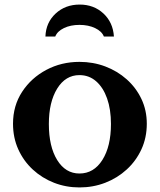

<svg xmlns="http://www.w3.org/2000/svg" viewBox="-20 -811 700 841"><path d="M328 -540Q388 -540 441 -520Q494 -500 535 -463.5Q576 -427 599.5 -377.5Q623 -328 623 -269Q623 -208 599.5 -157Q576 -106 535 -68.5Q494 -31 441 -10.5Q388 10 328 10Q269 10 216.5 -10.5Q164 -31 123.5 -68.5Q83 -106 60 -157Q37 -208 37 -269Q37 -348 77 -409Q117 -470 183 -505Q249 -540 328 -540ZM328 -482Q267 -482 230.5 -423Q194 -364 194 -268Q194 -169 230.5 -110Q267 -51 328 -51Q391 -51 428.5 -110.5Q466 -170 466 -268Q466 -332 449 -380Q432 -428 401 -455Q370 -482 328 -482ZM435 -651Q426 -674 396.5 -688Q367 -702 328 -702Q289 -702 260 -688Q231 -674 222 -651H179Q181 -712 223.5 -751.5Q266 -791 329 -791Q391 -791 433 -752Q475 -713 479 -651Z"/></svg>

Font: Libre Baskerville
Style: Bold
Weight: 700
Designer: Pablo Impallari, Rodrigo Fuenzalida
Foundry: Pablo Impallari, Rodrigo Fuenzalida
Version: Version 1.051; ttfautohint (v1.8.4.7-5d5b)